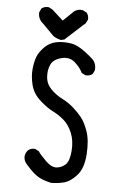

<svg xmlns="http://www.w3.org/2000/svg" viewBox="-58 -865 617 948"><g transform="rotate(5 250.0 -391.0)"><path d="M232 41Q201 35 173.5 21.5Q146 8 107 -37Q89 -55 90 -78Q92 -96 104 -109Q118 -121 139 -119L158 -109Q168 -93 197.5 -64Q227 -35 252 -37Q277 -39 296 -56.5Q315 -74 319 -124.5Q323 -175 307 -214Q291 -253 264.5 -275.5Q238 -298 210 -311.5Q182 -325 145.5 -357.5Q109 -390 98.5 -433Q88 -476 92 -513Q96 -550 105.5 -573.5Q115 -597 138.5 -621Q162 -645 195.5 -652.5Q229 -660 272 -653Q315 -646 382 -585Q402 -564 399 -532L390 -513Q376 -501 354 -503L335 -513Q325 -536 297.5 -561.5Q270 -587 229.5 -577Q189 -567 176.5 -539Q164 -511 167 -476.5Q170 -442 195.5 -417Q221 -392 251 -377Q281 -362 306.5 -339.5Q332 -317 350 -294.5Q368 -272 383.5 -228.5Q399 -185 394.5 -115Q390 -45 358.5 -10Q327 25 296 33Q265 41 232 41ZM219 -666Q198 -670 180 -682L125 -738Q98 -759 100 -793L109 -812Q123 -824 145 -822L164 -812L219 -762L271 -812Q289 -826 313 -822L333 -812Q345 -798 343 -777L333 -758L321 -748L236 -670Z"/></g></svg>

Font: NaniFont Regular
Style: Regular
Weight: 400
Designer: Nanigashitei
Version: Version 1.036